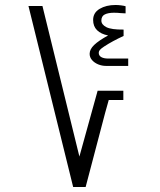

<svg xmlns="http://www.w3.org/2000/svg" viewBox="-20 -749 640 769"><path d="M94 -725H150L298 -122L371 -385.5H474V-348.5H415.5L401 -296.5L323 0H273ZM339 -533.5Q339 -551.5 357.2 -569Q375.5 -586.5 413 -607Q384.5 -612.5 368.8 -628Q353 -643.5 353 -669Q353 -698 379 -713.5Q405 -729 442.5 -729Q453.5 -729 465 -727.5Q476.5 -726 483 -724V-695.5L463.5 -696.5Q451 -698 436.5 -698Q413.5 -698 399.8 -691.2Q386 -684.5 386 -666.5Q386 -650.5 406 -640.2Q426 -630 475 -630.5V-605Q429.5 -584 397.5 -563Q384 -554 379.8 -548.8Q375.5 -543.5 375.5 -537.5Q375.5 -526 385.8 -520.2Q396 -514.5 413 -514.5H493.5V-485H404.5Q388.5 -485 373.2 -491.2Q358 -497.5 348.5 -508.5Q339 -519.5 339 -533.5Z"/></svg>

Font: JuliaMono
Style: Regular
Weight: 400
Monospace: yes
Designer: cormullion
Foundry: corm
Version: Version 0.055; ttfautohint (v1.8.4)